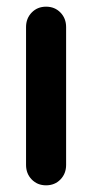

<svg xmlns="http://www.w3.org/2000/svg" viewBox="-20 -555 276 575"><path d="M178 -61Q178 -35 161 -17.5Q144 0 118 0Q92 0 75 -17.5Q58 -35 58 -61V-474Q58 -500 75 -517.5Q92 -535 118 -535Q144 -535 161 -517.5Q178 -500 178 -474Z"/></svg>

Font: Quicksand Light
Style: Bold
Weight: 700
Version: Version 3.004